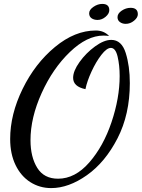

<svg xmlns="http://www.w3.org/2000/svg" viewBox="-20 -875 725 982"><path d="M32 -164Q32 -290 95.5 -420Q159 -550 261 -634.5Q363 -719 470 -719Q511 -719 538 -691Q522 -693 509 -693Q425 -693 337.5 -609Q250 -525 193 -399Q136 -273 136 -158Q136 -72 170.5 -16.5Q205 39 277 39Q364 39 436.5 -44Q509 -127 550.5 -250.5Q592 -374 592 -486Q592 -541 581.5 -585.5Q571 -630 547 -630Q526 -630 498.5 -594.5Q471 -559 448 -509Q425 -459 417 -419Q354 -432 354 -477Q354 -512 387 -558Q420 -604 466 -637.5Q512 -671 549 -671Q602 -671 623 -604Q644 -537 644 -450Q644 -290 581 -167.5Q518 -45 424.5 21Q331 87 242 87Q183 87 135 56.5Q87 26 59.5 -31Q32 -88 32 -164ZM436 -807Q436 -825 458 -840Q480 -855 503 -855Q539 -855 539 -823Q539 -805 520 -789Q501 -773 479 -773Q461 -773 448.5 -781.5Q436 -790 436 -807ZM581 -787Q581 -806 602.5 -820.5Q624 -835 648 -835Q685 -835 685 -802Q685 -785 665.5 -769Q646 -753 623 -753Q606 -753 593.5 -762Q581 -771 581 -787Z"/></svg>

Font: Dancing Script
Style: Bold
Weight: 700
Designer: Pablo Impallari
Foundry: Pablo Impallari
Version: Version 2.000